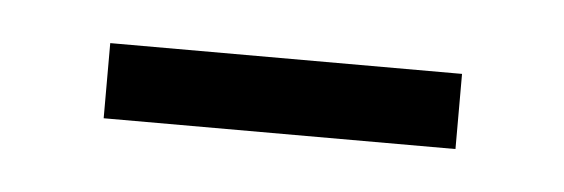

<svg xmlns="http://www.w3.org/2000/svg" viewBox="-23 -318 329 112"><g transform="rotate(5 141.5 -262.0)"><path d="M39 -240V-284H245V-240Z"/></g></svg>

Font: Oswald ExtraLight
Style: Regular
Weight: 250
Designer: Vernon Adams
Foundry: Vernon Adams
Version: Version 4.103;gftools[0.9.33.dev8+g029e19f]